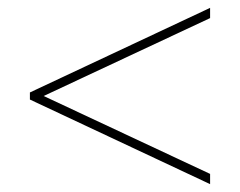

<svg xmlns="http://www.w3.org/2000/svg" viewBox="-20 -606 610 488"><path d="M514 -138V-164L91 -362L514 -560V-586L56 -371V-353Z"/></svg>

Font: Noto Sans Arabic Thin
Style: Regular
Weight: 100
Designer: Monotype Design Team, Nadine Chahine, Nizar Qandah and Khaled Hosny
Foundry: Monotype Imaging Inc.
Version: Version 2.012